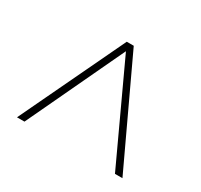

<svg xmlns="http://www.w3.org/2000/svg" viewBox="-98 -844 697 667"><g transform="rotate(30 250.0 -511.0)"><path d="M236 -720H264L460 -302H430L250 -690L67 -302H37Z"/></g></svg>

Font: Noto Sans Devanagari UI SemiCondensed Thin
Style: Regular
Weight: 100
Width: 4
Designer: Jelle Bosma - Monotype Design Team
Foundry: Monotype Imaging Inc.
Version: Version 2.004